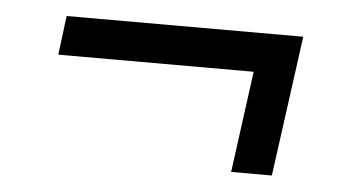

<svg xmlns="http://www.w3.org/2000/svg" viewBox="-32 -403 650 350"><g transform="rotate(5 293.0 -227.5)"><path d="M77.5 -355.5H510.5L475.5 -98.5H401L426 -284H68.5Z"/></g></svg>

Font: Merriweather 24pt SemiCondensed
Style: Italic
Weight: 400
Width: 4
Italic angle: -7.8°
Designer: Eben Sorkin
Foundry: Eben Sorkin
Version: Version 2.101